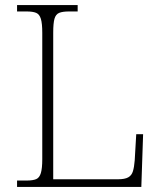

<svg xmlns="http://www.w3.org/2000/svg" viewBox="-20 -734 631 754"><path d="M47 0V-25H84Q109 -25 122 -30.5Q135 -36 140.5 -54.5Q146 -73 146 -109V-605Q146 -642 140.5 -660Q135 -678 122 -683.5Q109 -689 84 -689H47V-714H285V-689H251Q226 -689 212.5 -683.5Q199 -678 194 -660.5Q189 -643 189 -606V-30H443Q470 -30 483.5 -37.5Q497 -45 502 -61.5Q507 -78 509 -104L515 -207H542L535 0Z"/></svg>

Font: Noto Serif Bengali ExtraLight
Style: Regular
Weight: 250
Version: Version 2.003